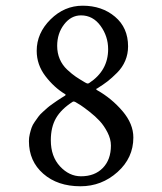

<svg xmlns="http://www.w3.org/2000/svg" viewBox="-20 -648 572 677"><path d="M265.6 -26.4Q314 -26.4 342.5 -55.7Q371.1 -85 371.1 -134.8Q371.1 -157.7 358.9 -181.4Q346.7 -205.1 331.5 -221.4Q316.4 -237.8 295.4 -254.2Q274.4 -270.5 264.6 -276.9Q254.9 -283.2 246.1 -288.1Q242.2 -290 240.2 -290Q237.3 -290 236.3 -289.1Q195.8 -263.2 177.5 -231.4Q159.2 -199.7 159.2 -153.3Q159.2 -96.2 191.7 -61.3Q224.1 -26.4 265.6 -26.4ZM265.6 -593.8Q230.5 -593.8 206.1 -562Q181.6 -530.3 181.6 -486.3Q181.6 -460.9 190.7 -439.7Q199.7 -418.5 217 -402.3Q234.4 -386.2 247.1 -377.7Q259.8 -369.1 278.8 -357.9Q281.7 -356.4 283.2 -355.5Q287.1 -353.5 289.1 -353.5Q292 -353.5 294.9 -355.5Q361.3 -399.4 361.3 -474.6Q361.3 -520 334.5 -556.9Q307.6 -593.8 265.6 -593.8ZM271.5 -627.9Q339.4 -627.9 385.5 -589.1Q431.6 -550.3 431.6 -484.4Q431.6 -457.5 421.6 -433.8Q411.6 -410.2 392.8 -391.4Q374 -372.6 359.1 -361.1Q344.2 -349.6 322.3 -335.9Q315.9 -334.5 322.3 -330.1Q373.5 -301.3 411.9 -256.3Q450.2 -211.4 450.2 -163.1Q450.2 -91.3 394.3 -41.3Q338.4 8.8 263.7 8.8Q183.1 8.8 132.6 -35.4Q82 -79.6 82 -150.4Q82 -163.1 85 -175.3Q87.9 -187.5 91.3 -197.5Q94.7 -207.5 102.5 -218.5Q110.4 -229.5 115.5 -236.8Q120.6 -244.1 131.6 -253.9Q142.6 -263.7 147.7 -268.3Q152.8 -272.9 165 -281.5Q177.2 -290 180.7 -292.5Q184.1 -294.9 196.3 -302.7Q208.5 -310.5 209 -310.5Q213.9 -314 209 -316.4Q170.9 -339.4 140.1 -379.6Q109.4 -419.9 109.4 -468.8Q109.4 -531.2 158.2 -579.6Q207 -627.9 271.5 -627.9Z"/></svg>

Font: Amiri
Style: Slanted
Weight: 400
Italic angle: 9°
Designer: Khaled Hosny
Version: Version 000.107